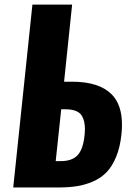

<svg xmlns="http://www.w3.org/2000/svg" viewBox="-20 -830 592 850"><path d="M226.6 -116.7H249Q300.8 -116.7 325.2 -144.8Q349.6 -172.9 355 -238.3Q356 -249 356 -258.3Q356 -295.9 341.8 -318.4Q324.2 -345.7 271 -346.2H251ZM38.6 0 123.5 -809.6H299.3L263.7 -468.3H298.8Q418.9 -468.3 474.6 -412.1Q520 -366.2 520 -277.8Q520 -257.8 517.6 -234.9Q511.7 -177.7 494.1 -135.5Q476.6 -93.3 451.9 -67.6Q427.2 -42 391.8 -26.6Q356.4 -11.2 319.6 -5.6Q282.7 0 235.8 0Z"/></svg>

Font: Oswald
Style: Bold
Weight: 700
Designer: Vernon Adams
Foundry: Vernon Adams
Version: 3.0; ttfautohint (v0.94.23-7a4d-dirty) -l 8 -r 50 -G 200 -x 